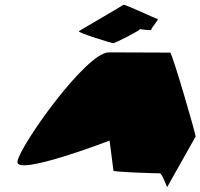

<svg xmlns="http://www.w3.org/2000/svg" viewBox="-20 -779 827 792"><path d="M52 -113C42 -49 432 -199 432 -199L448 -75C448 -69 626 -64 639 -64C650 -64 669 -2 670 -8L787 -216C788 -224 690 -562 682 -562C682 -562 523 -563 429 -563C335 -563 62 -178 52 -113ZM305 -650C302 -644 439 -601 447 -601C455 -601 558 -653 557 -659C557 -659 608 -651 604 -657C603 -663 638 -701 630 -701C623 -701 492 -764 489 -759C483 -754 305 -651 305 -650Z"/></svg>

Font: Ampere
Style: SCSuExtIta
Weight: 400
Version: Version 1